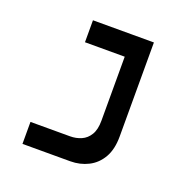

<svg xmlns="http://www.w3.org/2000/svg" viewBox="-108 -694 802 802"><g transform="rotate(20 293.0 -293.0)"><path d="M72.8 0V-97.7H248.5Q275.4 -97.7 298.3 -107.7Q321.3 -117.7 335.4 -140.9Q349.6 -164.1 349.6 -203.6V-585.9H443.8V-168Q443.8 -110.8 422.4 -73.7Q400.9 -36.6 364.7 -18.3Q328.6 0 285.2 0ZM172.9 -488.3V-585.9H432.1V-488.3Z"/></g></svg>

Font: Cascadia Mono
Style: Regular
Weight: 400
Monospace: yes
Designer: Aaron Bell
Foundry: Saja Typeworks
Version: Version 2404.023